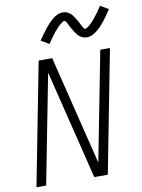

<svg xmlns="http://www.w3.org/2000/svg" viewBox="-97 -969 763 1034"><g transform="rotate(-10 284.0 -451.5)"><path d="M17 0 147 -670H221L368 -73L484 -670H537L407 0H333L186 -597L70 0ZM220 -748 176 -774Q189 -792 199.5 -807Q210 -822 220 -834.5Q230 -847 239 -856.5Q248 -866 261 -877.5Q274 -889 289 -896Q304 -903 319 -903Q324 -903 329.5 -902Q335 -901 339.5 -899.5Q344 -898 348.5 -895.5Q353 -893 357 -890Q361 -887 364.5 -883.5Q368 -880 371 -876Q374 -872 377 -868Q380 -864 382.5 -859.5Q385 -855 387.5 -851Q390 -847 392.5 -843Q395 -839 397.5 -834Q400 -829 402.5 -824Q405 -819 407 -815Q409 -811 411.5 -807.5Q414 -804 416.5 -799.5Q419 -795 424 -795Q428 -795 432 -797.5Q436 -800 439.5 -802Q443 -804 446.5 -807.5Q450 -811 455 -815Q460 -819 461 -820.5Q462 -822 464 -824.5Q466 -827 469 -830Q472 -833 474.5 -836Q477 -839 480 -842.5Q483 -846 485.5 -849.5Q488 -853 491 -857Q494 -861 497.5 -865Q501 -869 504 -873.5Q507 -878 510 -883Q513 -888 516.5 -893Q520 -898 524 -903L568 -877Q556 -859 545 -843.5Q534 -828 524 -815.5Q514 -803 505 -793.5Q496 -784 483 -773Q470 -762 455 -755Q440 -748 425 -748Q420 -748 414.5 -749Q409 -750 404.5 -751.5Q400 -753 395.5 -755.5Q391 -758 387 -761Q383 -764 379.5 -767.5Q376 -771 373 -775Q370 -779 367.5 -783Q365 -787 362 -791Q359 -795 356.5 -799.5Q354 -804 351.5 -808Q349 -812 346.5 -817Q344 -822 341.5 -826.5Q339 -831 337 -835.5Q335 -840 332.5 -843.5Q330 -847 327.5 -851.5Q325 -856 320 -856Q316 -856 312 -853.5Q308 -851 304.5 -848.5Q301 -846 297.5 -843Q294 -840 289 -835.5Q284 -831 283 -830Q282 -829 280 -826.5Q278 -824 275.5 -821Q273 -818 270 -815Q267 -812 264 -808.5Q261 -805 258.5 -801.5Q256 -798 253 -794Q250 -790 247 -786Q244 -782 240.5 -777.5Q237 -773 234 -768Q231 -763 227.5 -758Q224 -753 220 -748Z"/></g></svg>

Font: Lode Dark Term
Style: Italic
Weight: 400
Italic angle: -11°
Monospace: yes
Designer: Belleve Invis
Foundry: Belleve Invis
Version: Version 29.2.0